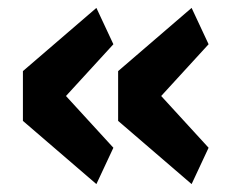

<svg xmlns="http://www.w3.org/2000/svg" viewBox="-20 -515 598 486"><path d="M38 -49ZM224 -49 38 -209V-335L224 -495L267 -403L147 -272L267 -141ZM465 -49 279 -209V-335L465 -495L508 -403L388 -272L508 -141Z"/></svg>

Font: Aneliza ExtraBold
Style: Regular
Weight: 800
Designer: Mike Abbink, Paul van der Laan, Pieter van Rosmalen
Foundry: Bold Monday
Version: Version 3.001;September 8, 2019;FontCreator 11.5.0.2425 64-b